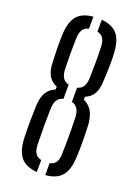

<svg xmlns="http://www.w3.org/2000/svg" viewBox="-153 -871 681 943"><g transform="rotate(20 187.5 -400.0)"><path d="M50.3 -129.8Q49.4 -151.6 49.1 -176.6Q48.7 -201.6 49.4 -232.2Q50.1 -262.9 51.1 -302.1Q54 -345.2 68.7 -369.6Q83.4 -394.1 113.7 -406.5V-421.6Q89 -431.5 74 -452.4Q59.1 -473.4 55.2 -509.4Q53.5 -539.3 52.5 -567.6Q51.6 -596 51.6 -621.8Q51.6 -647.7 52.5 -670.6Q55.3 -737.5 81.7 -769.4Q108.2 -801.3 165.4 -805.9V-743.4Q144.1 -738.7 133.9 -722.7Q123.6 -706.6 122.8 -678.7Q122.4 -657.6 122 -637.9Q121.6 -618.2 121.6 -598.9Q121.6 -579.5 122 -559.8Q122.4 -540.1 122.8 -519.1Q123.6 -489.2 133.9 -472.5Q144.1 -455.9 165.4 -450.8V-376.5Q144.1 -371.4 133.9 -355Q123.6 -338.5 122.8 -308.6Q121.6 -259.6 121.6 -215.1Q121.6 -170.7 122.8 -121.7Q123.6 -93.4 133.9 -77.3Q144.1 -61.3 165.4 -56.6V5.9Q107.3 1.3 80.2 -30.8Q53.1 -62.9 50.3 -129.8ZM209.4 5.9V-56.2Q231.6 -61.3 241.6 -77.1Q251.6 -93 251.6 -121.7Q252.8 -154.6 253 -185Q253.2 -215.3 253 -245.7Q252.8 -276.1 251.6 -308.6Q250 -366.7 209.4 -376.5V-450.8Q251.2 -460.6 251.6 -519.1Q252.4 -561.3 252.8 -598.9Q253.2 -636.6 251.6 -678.7Q250.8 -707 241 -722.9Q231.2 -738.7 209.4 -743.8V-805.9Q266.3 -801.3 292.6 -769.4Q318.9 -737.5 322.3 -670.6Q323.6 -647.7 323.4 -621.8Q323.3 -596 322.3 -567.6Q321.3 -539.3 319.2 -509.4Q315.3 -473.4 300.4 -452.4Q285.5 -431.5 261.1 -422.6V-406.9Q289.4 -393.6 304.4 -369.1Q319.4 -344.6 323.3 -302.1Q325.8 -243.5 325.8 -203.1Q325.9 -162.8 324.1 -129.8Q321.3 -62.9 294.4 -30.8Q267.6 1.3 209.4 5.9Z"/></g></svg>

Font: Big Shoulders Stencil Thin
Style: Regular
Weight: 100
Designer: Patric King
Foundry: XO Type Co
Version: Version 2.001